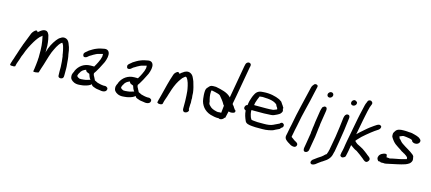

<svg xmlns="http://www.w3.org/2000/svg" viewBox="-65 -1404 5035 2245"><g transform="rotate(15 2452.5 -281.5)"><path d="M40 -18C39 -13 44 -8 52 -7H53C54 -7 58 -5 65 -7C70 -6 78 -6 83 -6H84C93 -7 103 -10 104 -15L105 -24C110 -50 121 -74 130 -101L143 -143C147 -153 151 -164 156 -173C177 -236 206 -290 236 -341C257 -374 283 -414 312 -433H313L314 -435L319 -440C323 -415 326 -406 331 -379C337 -347 340 -305 341 -271C341 -241 342 -210 341 -179C340 -170 338 -158 339 -147C334 -108 334 -82 327 -41L322 -12C319 4 381 -9 387 -14L388 -18C388 -20 390 -24 391 -29C394 -41 398 -53 402 -65C426 -130 445 -213 471 -279C494 -329 517 -383 552 -413C557 -417 557 -417 563 -420C568 -413 573 -408 576 -399C576 -398 580 -391 580 -391L587 -367C592 -349 598 -322 601 -302C603 -289 603 -279 608 -267C613 -230 618 -183 619 -142C619 -108 618 -74 620 -41C618 -25 631 -12 649 -13C654 -13 660 -14 666 -17H667C691 -29 683 -54 685 -67V-69C684 -87 685 -98 685 -117V-141C686 -158 683 -171 682 -188C678 -230 677 -270 667 -309C664 -339 658 -371 650 -396H649C639 -421 635 -443 617 -463C599 -483 561 -494 530 -470C509 -460 498 -444 484 -428C450 -383 422 -332 405 -268L403 -256V-341C401 -367 399 -393 394 -417C390 -437 386 -454 382 -468H381C374 -483 365 -507 336 -508C328 -509 320 -507 313 -505H312C289 -496 271 -480 252 -464C250 -472 244 -480 233 -480H230C211 -469 195 -452 184 -430C164 -383 148 -333 128 -287L127 -286C126 -282 125 -277 123 -273C108 -236 98 -198 85 -161V-160C85 -158 84 -154 82 -151L81 -150C78 -140 75 -130 71 -119C65 -101 62 -86 55 -71L54 -69C53 -61 47 -46 44 -37Z M767 -86C766 -66 768 -47 779 -34C798 -11 831 7 878 4C886 4 893 3 901 2C919 2 937 -3 953 -7C977 -13 1005 -23 1023 -41C1025 -35 1030 -29 1034 -24C1043 -19 1055 -12 1070 -9C1083 -2 1106 -1 1125 2C1155 10 1207 11 1212 -29C1213 -33 1211 -37 1210 -41L1211 -43C1204 -51 1191 -65 1168 -61H1159C1157 -60 1155 -60 1155 -60L1154 -61L1136 -63L1119 -66C1108 -68 1093 -72 1083 -75C1071 -80 1059 -88 1046 -93C1043 -99 1039 -105 1037 -111V-113C1035 -116 1032 -117 1031 -121L1032 -122C1023 -140 1013 -148 1013 -172C1017 -179 1022 -187 1028 -194V-195H1029C1051 -230 1069 -264 1088 -303L1102 -331C1110 -352 1116 -369 1120 -393C1122 -404 1121 -414 1122 -423V-424C1121 -456 1103 -485 1061 -480C1027 -473 1001 -470 971 -457C938 -445 914 -428 886 -411H885V-410C874 -396 826 -374 838 -345C840 -314 879 -324 894 -341C904 -351 912 -356 929 -365C942 -374 958 -383 971 -389V-390H972C995 -403 1023 -407 1054 -416H1057V-407V-392V-386C1052 -360 1043 -337 1032 -316V-315C1023 -293 1007 -269 995 -247C994 -247 990 -248 987 -248H953C875 -248 816 -204 787 -141C785 -136 785 -131 783 -128C776 -114 770 -104 767 -87ZM833 -96 834 -101C835 -108 842 -123 847 -130H848V-131C860 -159 884 -177 915 -187C915 -187 916 -182 917 -180C921 -164 942 -158 961 -151L963 -149C969 -129 978 -105 991 -89H992C993 -89 993 -88 994 -87C970 -82 944 -69 921 -69L915 -68L900 -67L895 -66H884C881 -65 878 -65 875 -66H874C869 -66 863 -66 861 -69H860L859 -70H858V-71C851 -73 845 -76 842 -80C837 -83 832 -88 833 -96Z M1297 -86C1296 -66 1298 -47 1309 -34C1328 -11 1361 7 1408 4C1416 4 1423 3 1431 2C1449 2 1467 -3 1483 -7C1507 -13 1535 -23 1553 -41C1555 -35 1560 -29 1564 -24C1573 -19 1585 -12 1600 -9C1613 -2 1636 -1 1655 2C1685 10 1737 11 1742 -29C1743 -33 1741 -37 1740 -41L1741 -43C1734 -51 1721 -65 1698 -61H1689C1687 -60 1685 -60 1685 -60L1684 -61L1666 -63L1649 -66C1638 -68 1623 -72 1613 -75C1601 -80 1589 -88 1576 -93C1573 -99 1569 -105 1567 -111V-113C1565 -116 1562 -117 1561 -121L1562 -122C1553 -140 1543 -148 1543 -172C1547 -179 1552 -187 1558 -194V-195H1559C1581 -230 1599 -264 1618 -303L1632 -331C1640 -352 1646 -369 1650 -393C1652 -404 1651 -414 1652 -423V-424C1651 -456 1633 -485 1591 -480C1557 -473 1531 -470 1501 -457C1468 -445 1444 -428 1416 -411H1415V-410C1404 -396 1356 -374 1368 -345C1370 -314 1409 -324 1424 -341C1434 -351 1442 -356 1459 -365C1472 -374 1488 -383 1501 -389V-390H1502C1525 -403 1553 -407 1584 -416H1587V-407V-392V-386C1582 -360 1573 -337 1562 -316V-315C1553 -293 1537 -269 1525 -247C1524 -247 1520 -248 1517 -248H1483C1405 -248 1346 -204 1317 -141C1315 -136 1315 -131 1313 -128C1306 -114 1300 -104 1297 -87ZM1363 -96 1364 -101C1365 -108 1372 -123 1377 -130H1378V-131C1390 -159 1414 -177 1445 -187C1445 -187 1446 -182 1447 -180C1451 -164 1472 -158 1491 -151L1493 -149C1499 -129 1508 -105 1521 -89H1522C1523 -89 1523 -88 1524 -87C1500 -82 1474 -69 1451 -69L1445 -68L1430 -67L1425 -66H1414C1411 -65 1408 -65 1405 -66H1404C1399 -66 1393 -66 1391 -69H1390L1389 -70H1388V-71C1381 -73 1375 -76 1372 -80C1367 -83 1362 -88 1363 -96Z M1817 -32C1826 -27 1832 -21 1847 -22C1854 -21 1880 -23 1882 -37C1890 -82 1909 -117 1920 -162L1926 -180C1943 -238 1964 -291 1991 -335C2001 -352 2014 -367 2025 -383L2048 -403C2052 -406 2054 -407 2059 -410C2063 -410 2069 -407 2072 -404C2097 -374 2108 -325 2117 -278L2121 -252C2122 -235 2124 -217 2125 -199C2129 -155 2128 -109 2128 -61V-43C2128 -27 2133 -7 2154 -5H2155C2175 -5 2195 -17 2199 -37C2200 -42 2200 -47 2193 -52C2193 -70 2195 -93 2195 -112L2197 -130C2197 -149 2193 -167 2196 -185C2193 -203 2191 -229 2191 -250C2191 -252 2192 -248 2191 -250C2189 -261 2188 -271 2186 -282L2179 -314C2173 -336 2167 -355 2161 -377H2160L2161 -378C2146 -411 2137 -452 2097 -468C2066 -481 2033 -466 2013 -449C2011 -448 2006 -445 2002 -442L1991 -433C1989 -431 1987 -428 1983 -423C1982 -424 1981 -425 1979 -426C1976 -434 1966 -441 1953 -439L1952 -438C1936 -430 1918 -412 1913 -393C1884 -309 1863 -220 1840 -128L1829 -86C1826 -74 1821 -59 1819 -46Z M2320 -307C2317 -275 2321 -240 2324 -215C2328 -174 2344 -142 2366 -114C2388 -88 2418 -67 2456 -55C2483 -48 2520 -38 2553 -40H2554L2557 -41C2576 -27 2599 -38 2613 -51C2616 -54 2618 -58 2621 -62L2631 -67C2638 -95 2642 -116 2649 -147C2659 -145 2668 -144 2677 -142H2678C2696 -144 2727 -146 2726 -169C2725 -180 2719 -186 2710 -190C2708 -194 2705 -202 2699 -207C2693 -222 2681 -230 2673 -242C2674 -245 2673 -249 2673 -253C2679 -281 2684 -313 2690 -343L2754 -704C2755 -712 2757 -719 2759 -726V-727C2762 -742 2756 -757 2739 -760C2719 -765 2699 -748 2696 -730C2694 -721 2692 -713 2690 -704L2620 -308C2619 -309 2618 -313 2616 -315H2615C2574 -357 2505 -373 2433 -387H2399C2370 -387 2358 -375 2343 -356C2328 -344 2321 -325 2320 -307ZM2390 -318 2392 -330C2393 -332 2395 -334 2396 -334C2408 -331 2427 -329 2440 -325C2465 -319 2489 -314 2502 -302C2524 -275 2552 -244 2568 -212V-211L2579 -198V-196C2576 -166 2572 -137 2570 -110H2549C2541 -109 2535 -108 2530 -108C2526 -108 2521 -109 2515 -110C2475 -119 2448 -129 2428 -152H2427V-153C2414 -165 2405 -176 2406 -198V-199C2396 -235 2387 -272 2390 -318Z M2815 -246C2811 -224 2827 -216 2839 -210C2842 -163 2856 -127 2871 -93C2882 -62 2920 -56 2956 -53C2984 -51 3013 -48 3045 -50H3084C3112 -50 3134 -52 3159 -57C3188 -62 3208 -67 3234 -83C3248 -89 3263 -96 3277 -103H3278C3284 -108 3288 -115 3292 -120C3300 -124 3313 -133 3315 -146C3318 -163 3311 -172 3300 -177C3285 -188 3270 -174 3263 -165C3242 -155 3220 -144 3198 -134L3197 -133C3166 -118 3129 -114 3086 -114H3047C3020 -112 2996 -115 2972 -117C2956 -118 2941 -119 2931 -125C2926 -133 2922 -142 2918 -150C2914 -162 2911 -170 2908 -183C2906 -198 2901 -213 2904 -231V-233H2907C2912 -232 2917 -232 2920 -232H3054C3082 -233 3110 -234 3137 -236C3164 -236 3182 -247 3201 -256H3202C3219 -266 3241 -273 3253 -295C3267 -315 3259 -328 3254 -340C3254 -341 3256 -347 3257 -350V-351C3255 -357 3253 -362 3249 -365C3245 -373 3241 -380 3234 -388C3231 -394 3228 -399 3222 -406C3220 -409 3216 -415 3213 -419H3212C3203 -425 3193 -432 3183 -438C3133 -461 3061 -478 2982 -471C2964 -470 2946 -469 2928 -460C2910 -451 2895 -435 2886 -415C2871 -389 2863 -360 2853 -328L2848 -303C2846 -297 2845 -287 2845 -282V-277L2831 -272H2830C2823 -266 2817 -256 2815 -246ZM2918 -297C2919 -307 2921 -319 2924 -329C2933 -355 2941 -382 2953 -406V-410C2964 -412 2976 -412 2991 -414C3006 -414 3020 -413 3038 -411H3047C3083 -408 3118 -401 3141 -388C3152 -381 3166 -374 3170 -364V-362C3172 -355 3174 -351 3178 -347C3180 -345 3182 -342 3184 -339C3187 -331 3192 -326 3191 -317C3183 -314 3173 -309 3164 -306C3158 -304 3151 -300 3147 -300H3146C3119 -297 3092 -296 3065 -296H2926C2925 -296 2923 -296 2921 -297Z M3372 -48C3365 -6 3402 12 3423 27H3424C3441 38 3461 54 3490 54C3504 55 3514 48 3520 39C3536 10 3509 -5 3494 -12L3483 -18C3471 -26 3461 -34 3450 -42C3446 -44 3439 -48 3438 -50V-49C3438 -52 3439 -58 3440 -64L3446 -95C3447 -101 3447 -105 3449 -110L3453 -132C3455 -146 3459 -158 3462 -174C3464 -184 3465 -193 3468 -202V-203C3493 -346 3533 -477 3561 -615C3567 -641 3573 -664 3578 -690L3579 -697C3581 -710 3568 -719 3554 -719C3549 -719 3542 -718 3537 -714V-715C3526 -702 3511 -686 3507 -664C3472 -507 3430 -354 3401 -190C3398 -173 3394 -160 3391 -144C3389 -132 3386 -119 3384 -107L3378 -76C3376 -66 3374 -57 3372 -48Z M3716 -644C3713 -625 3725 -609 3745 -609C3762 -609 3779 -624 3782 -641C3785 -660 3772 -676 3753 -676C3736 -676 3719 -661 3716 -644ZM3682 -432C3674 -385 3667 -338 3660 -291C3658 -279 3657 -267 3656 -256L3654 -241L3650 -216C3649 -201 3647 -182 3644 -167V-166C3644 -159 3644 -154 3643 -145L3639 -123C3634 -91 3629 -60 3624 -30L3613 34C3610 53 3613 78 3637 78C3654 78 3672 63 3675 46L3688 -30C3694 -62 3699 -93 3704 -123L3706 -140C3707 -145 3708 -149 3708 -156C3710 -167 3711 -185 3713 -197V-198C3714 -210 3716 -221 3717 -233C3718 -241 3719 -250 3721 -259V-260C3721 -267 3722 -276 3723 -285C3730 -329 3736 -374 3744 -418L3748 -444C3752 -465 3752 -494 3725 -494C3715 -494 3706 -488 3701 -481C3701 -482 3695 -479 3695 -477V-476C3690 -462 3685 -447 3682 -432Z M3746 142C3731 155 3719 180 3737 194C3752 205 3775 193 3785 187H3786C3806 170 3827 156 3850 139C3859 134 3867 130 3875 123C3912 101 3950 69 3960 12C3962 6 3964 -1 3965 -8C3966 -10 3967 -14 3968 -17L3988 -133C4006 -234 4019 -333 4030 -428C4034 -449 4031 -473 4005 -473C3981 -473 3970 -449 3967 -430L3965 -422C3955 -345 3948 -268 3934 -186L3905 -25C3904 -21 3905 -18 3903 -15L3902 -14C3901 -7 3900 -1 3898 4V5C3896 16 3889 25 3886 38C3886 40 3878 42 3872 47C3860 60 3849 70 3834 81C3809 97 3783 114 3758 134L3747 142ZM4007 -625C4003 -605 4016 -590 4036 -590C4053 -590 4071 -604 4074 -622C4078 -645 4062 -647 4046 -656L4045 -657H4044C4026 -657 4010 -642 4007 -625Z M4048 -21C4047 -13 4045 -6 4045 2L4044 5C4044 22 4070 37 4089 21C4104 17 4111 2 4111 -11C4111 -13 4113 -18 4114 -23L4117 -37C4119 -46 4121 -56 4123 -67L4135 -138C4138 -137 4172 -112 4172 -112C4184 -103 4200 -95 4215 -89C4248 -68 4278 -43 4309 -19C4319 -10 4353 28 4379 -10C4399 -35 4377 -56 4366 -63C4359 -70 4349 -74 4342 -81V-82C4321 -97 4300 -116 4277 -130C4254 -144 4228 -156 4204 -168L4202 -170H4201C4191 -177 4177 -189 4169 -198C4173 -203 4178 -211 4182 -215C4196 -228 4214 -247 4226 -261C4255 -288 4288 -314 4320 -340C4343 -359 4373 -379 4399 -396C4412 -405 4426 -427 4417 -442C4415 -444 4413 -446 4409 -448C4395 -460 4374 -448 4363 -442C4343 -430 4322 -414 4304 -401C4301 -399 4298 -398 4294 -394C4287 -389 4278 -382 4270 -375L4249 -357C4239 -348 4229 -339 4217 -329C4196 -312 4179 -295 4160 -276C4170 -334 4182 -398 4194 -455C4197 -474 4202 -492 4205 -509C4214 -549 4221 -591 4232 -626L4233 -627C4235 -640 4261 -676 4239 -689C4229 -708 4194 -701 4188 -682L4182 -666C4176 -655 4172 -642 4169 -631C4168 -624 4166 -615 4163 -605C4156 -576 4148 -540 4141 -509C4138 -494 4134 -478 4131 -461C4113 -370 4094 -267 4076 -172L4068 -126C4065 -111 4064 -98 4062 -85C4060 -72 4057 -61 4055 -50C4053 -41 4051 -31 4048 -22Z M4472 -79C4470 -63 4482 -48 4489 -40C4496 -37 4503 -39 4509 -39C4512 -37 4520 -36 4523 -32H4524C4533 -32 4541 -32 4552 -33C4573 -28 4597 -37 4615 -40C4679 -55 4746 -65 4807 -86C4838 -99 4864 -110 4876 -147V-150C4875 -152 4877 -154 4877 -156V-157L4876 -158L4877 -164C4877 -170 4876 -173 4873 -180C4876 -197 4865 -209 4855 -218C4834 -236 4815 -246 4792 -261C4766 -275 4742 -292 4717 -308C4699 -319 4685 -336 4672 -352H4671L4664 -357C4664 -360 4663 -362 4662 -363C4660 -370 4658 -376 4654 -383C4664 -387 4674 -389 4684 -395C4686 -395 4692 -398 4695 -398C4699 -398 4699 -399 4699 -399H4709C4711 -399 4714 -398 4717 -398C4721 -398 4724 -397 4731 -397C4759 -392 4787 -391 4805 -380C4806 -379 4812 -374 4811 -370V-368C4819 -358 4835 -347 4857 -349C4879 -349 4901 -362 4905 -387V-388C4907 -410 4888 -419 4876 -428H4875L4876 -429C4858 -437 4837 -446 4816 -450L4803 -453C4795 -456 4783 -458 4773 -459C4766 -459 4757 -460 4747 -460L4738 -461L4728 -462C4720 -462 4712 -463 4704 -463H4681C4646 -463 4605 -458 4588 -426C4584 -420 4580 -415 4576 -406L4575 -405C4575 -405 4574 -402 4573 -398C4572 -390 4570 -384 4573 -377L4572 -366C4576 -352 4590 -332 4597 -323L4609 -308C4624 -290 4646 -273 4666 -261L4684 -249C4696 -241 4708 -235 4717 -227L4730 -218L4734 -217L4748 -209L4755 -204L4760 -203C4767 -198 4776 -193 4782 -188H4783C4789 -185 4795 -176 4803 -169C4804 -166 4807 -162 4806 -158V-157L4807 -156L4805 -149L4806 -148C4783 -143 4765 -136 4743 -131L4715 -125C4707 -124 4697 -122 4688 -120C4671 -116 4654 -114 4637 -110C4630 -109 4609 -101 4604 -104V-105H4603C4601 -105 4599 -106 4593 -106C4590 -107 4584 -107 4580 -107H4572C4571 -115 4569 -127 4568 -133L4569 -135C4566 -139 4561 -143 4553 -144H4552C4523 -144 4481 -122 4475 -91C4474 -89 4472 -85 4472 -79Z"/></g></svg>

Font: Scribbler
Style: BdIta
Weight: 700
Designer: Mew Too
Foundry: Cannot Into Space Fonts
Version: Version 1.001